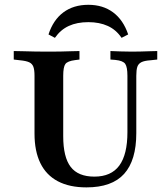

<svg xmlns="http://www.w3.org/2000/svg" viewBox="-20 -789 712 820"><path d="M127.4 -369.4V-465.3Q127.4 -490.3 122.6 -503.6Q117.7 -516.9 104.8 -523Q91.9 -529 66.1 -531.5L38.7 -534.7V-571Q55.6 -571 79 -570.2Q102.4 -569.4 128.6 -569Q154.8 -568.5 178.2 -568.5H187.9H196.8Q218.5 -568.5 241.1 -569Q263.7 -569.4 284.3 -570.2Q304.8 -571 319.4 -571V-534.7L300.8 -532.3Q268.5 -528.2 259.3 -515.7Q250 -503.2 250 -465.3V-369.4ZM349.2 11.3Q276.6 11.3 227 -14.9Q177.4 -41.1 152.4 -92.3Q127.4 -143.5 127.4 -218.5V-369.4H250V-207.3Q250 -117.7 281.9 -76.2Q313.7 -34.7 383.1 -34.7Q454.8 -34.7 489.5 -81.9Q524.2 -129 524.2 -224.2V-369.4H562.1V-220.2Q562.1 -104 510.1 -46.4Q458.1 11.3 349.2 11.3ZM524.2 -369.4V-465.3Q524.2 -502.4 514.9 -516.1Q505.6 -529.8 472.6 -533.1L451.6 -534.7V-571Q467.7 -570.2 494 -569.4Q520.2 -568.5 542.7 -568.5Q560.5 -568.5 580.6 -569Q600.8 -569.4 619.8 -570.2Q638.7 -571 651.6 -571V-534.7L621.8 -531.5Q596.8 -529.8 583.9 -523.4Q571 -516.9 566.5 -503.6Q562.1 -490.3 562.1 -465.3V-369.4ZM357.3 -768.5Q419.4 -768.5 462.9 -736.3Q506.5 -704 527.4 -641.9L499.2 -627.4Q475.8 -662.1 440.3 -678.2Q404.8 -694.4 357.3 -694.4Q308.9 -694.4 273.8 -678.2Q238.7 -662.1 214.5 -627.4L187.1 -641.9Q207.3 -704 250.8 -736.3Q294.4 -768.5 357.3 -768.5Z"/></svg>

Font: Playfair 9pt
Style: Bold
Weight: 700
Designer: Claus Eggers Sørensen
Foundry: Claus Eggers Sørensen
Version: Version 2.203